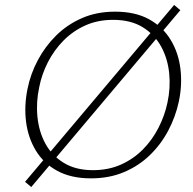

<svg xmlns="http://www.w3.org/2000/svg" viewBox="-20 -712 779 774"><path d="M106 42 81 21 682 -692 707 -671ZM347 7Q267 7 211.5 -23Q156 -53 124.5 -105Q93 -157 85 -221.5Q77 -286 91 -354Q103 -414 132.5 -469.5Q162 -525 206.5 -569Q251 -613 310.5 -639Q370 -665 444 -665Q526 -665 581.5 -634Q637 -603 668.5 -550.5Q700 -498 707.5 -433.5Q715 -369 701 -303Q688 -242 658.5 -186Q629 -130 584 -86.5Q539 -43 479.5 -18Q420 7 347 7ZM355 -26Q417 -26 467.5 -48.5Q518 -71 556 -109.5Q594 -148 619 -197Q644 -246 655 -298Q668 -358 662 -417Q656 -476 629.5 -524.5Q603 -573 555 -602.5Q507 -632 436 -632Q374 -632 324 -609.5Q274 -587 236 -548.5Q198 -510 173 -461Q148 -412 138 -360Q125 -300 131 -240.5Q137 -181 163 -133Q189 -85 237 -55.5Q285 -26 355 -26Z"/></svg>

Font: Ysabeau ExtraLight
Style: Italic
Weight: 250
Italic angle: -12°
Version: Version 2.000;gftools[0.9.27.dev2+g8671c4b]